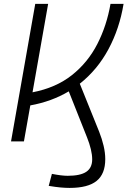

<svg xmlns="http://www.w3.org/2000/svg" viewBox="-20 -713 643 968"><path d="M35.6 0 157.7 -693.4H222.7L144 -247.6Q262.2 -270.5 342.5 -334.2Q422.9 -397.9 470.5 -490.7Q518.1 -583.5 537.1 -693.4H603Q582.5 -568.8 526.9 -465.1Q471.2 -361.3 382.3 -291L480 -48.8Q494.1 -13.2 502.4 22.2Q510.7 57.6 510.7 89.4Q510.7 164.1 467 199.2Q423.3 234.4 331.1 234.4Q310.1 234.4 285.6 232.2Q261.2 230 225.6 224.1L241.7 163.6Q291 173.3 321.3 173.3Q384.8 173.3 414.8 153.3Q444.8 133.3 444.8 90.3Q444.8 67.4 438 39.1Q431.2 10.7 418.9 -20L326.7 -252.4Q284.2 -227.1 235.6 -209.2Q187 -191.4 132.8 -181.6L100.6 0Z"/></svg>

Font: Cascadia Code PL Light
Style: Italic
Weight: 300
Italic angle: -10°
Monospace: yes
Designer: Aaron Bell
Foundry: Saja Typeworks
Version: Version 2404.023; ttfautohint (v1.8.4)